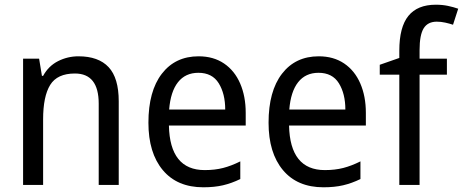

<svg xmlns="http://www.w3.org/2000/svg" viewBox="-20 -785 1965 815"><path d="M313 -546Q398 -546 441 -500Q484 -454 484 -355V0H399V-345Q399 -473 298 -473Q223 -473 193 -424.5Q163 -376 163 -278V0H78V-536H146L158 -463H163Q186 -505 226.5 -525.5Q267 -546 313 -546Z M823 -546Q886 -546 931 -515.5Q976 -485 999.5 -430.5Q1023 -376 1023 -306V-252H697Q701 -63 849 -63Q892 -63 927 -72Q962 -81 1000 -100V-25Q963 -7 926.5 1.5Q890 10 843 10Q732 10 671 -63Q610 -136 610 -264Q610 -398 667 -472Q724 -546 823 -546ZM822 -476Q767 -476 735.5 -436Q704 -396 698 -320H936Q936 -387 908.5 -431.5Q881 -476 822 -476Z M1333 -546Q1396 -546 1441 -515.5Q1486 -485 1509.5 -430.5Q1533 -376 1533 -306V-252H1207Q1211 -63 1359 -63Q1402 -63 1437 -72Q1472 -81 1510 -100V-25Q1473 -7 1436.5 1.5Q1400 10 1353 10Q1242 10 1181 -63Q1120 -136 1120 -264Q1120 -398 1177 -472Q1234 -546 1333 -546ZM1332 -476Q1277 -476 1245.5 -436Q1214 -396 1208 -320H1446Q1446 -387 1418.5 -431.5Q1391 -476 1332 -476Z M1877 -468H1761V0H1675V-468H1592V-510L1675 -539V-570Q1675 -670 1713.5 -717.5Q1752 -765 1830 -765Q1858 -765 1881.5 -760Q1905 -755 1925 -748L1903 -680Q1888 -685 1870 -689Q1852 -693 1834 -693Q1796 -693 1778.5 -665Q1761 -637 1761 -572V-536H1877Z"/></svg>

Font: Noto Sans Sinhala SemiCondensed
Style: Regular
Weight: 400
Width: 4
Designer: Jelle Bosma - Monotype Design Team
Foundry: Monotype Imaging Inc.
Version: Version 2.006; ttfautohint (v1.8.4.7-5d5b)